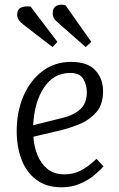

<svg xmlns="http://www.w3.org/2000/svg" viewBox="-20 -782 506 816"><path d="M282 -519Q352 -519 385 -483.5Q418 -448 418 -394Q418 -339 390.5 -306.5Q363 -274 323.5 -257Q284 -240 245 -230L122 -201Q124 -163 138 -126Q152 -89 180.5 -65Q209 -41 254 -41Q289 -41 320 -55.5Q351 -70 390 -107L420 -75Q403 -56 378 -35.5Q353 -15 318.5 -0.5Q284 14 241 14Q177 14 134.5 -18Q92 -50 71.5 -104Q51 -158 51 -225Q51 -308 80 -374.5Q109 -441 161 -480Q213 -519 282 -519ZM349 -390Q349 -421 334 -446.5Q319 -472 278 -472Q209 -472 167.5 -410.5Q126 -349 121 -250L242 -280Q293 -292 321 -317.5Q349 -343 349 -390ZM226 -686Q214 -696 209 -705Q204 -714 204 -726Q204 -749 220.5 -757.5Q237 -766 259 -759L368 -604L344 -582ZM80 -677Q53 -697 53 -719Q53 -743 70 -750Q87 -757 110 -754L224 -604L203 -582Z"/></svg>

Font: Literata 12pt Light
Style: Italic
Weight: 300
Italic angle: -2°
Designer: Latin by Veronika Burian and Jose Scaglione. Greek by Irene Vlachou. Cyrillic by Vera Evstafieva
Foundry: TypeTogether
Version: Version 3.002